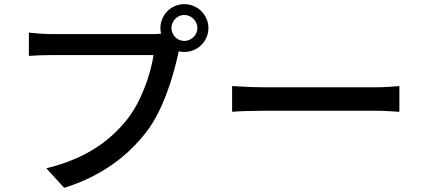

<svg xmlns="http://www.w3.org/2000/svg" viewBox="-20 -860 2040 924"><path d="M805 -725C805 -759 833 -788 867 -788C901 -788 930 -759 930 -725C930 -691 901 -663 867 -663C833 -663 805 -691 805 -725ZM752 -725C752 -716 753 -707 755 -698C739 -696 724 -696 712 -696C662 -696 292 -696 227 -696C194 -696 147 -700 119 -703V-591C145 -593 185 -595 227 -595C292 -595 660 -595 719 -595C705 -504 662 -376 594 -288C511 -184 398 -98 203 -50L289 44C470 -13 595 -109 686 -227C767 -334 813 -492 836 -594L840 -613C849 -611 858 -610 867 -610C931 -610 983 -661 983 -725C983 -788 931 -840 867 -840C803 -840 752 -788 752 -725Z M1097 -446V-322C1131 -325 1191 -327 1246 -327C1339 -327 1708 -327 1790 -327C1834 -327 1880 -323 1902 -322V-446C1877 -444 1838 -440 1790 -440C1709 -440 1339 -440 1246 -440C1192 -440 1130 -444 1097 -446Z"/></svg>

Font: ChiuKong Gothic CL Medium
Style: Regular
Weight: 500
Designer: Ryoko NISHIZUKA 西塚涼子 (kana, bopomofo & ideographs); Paul D. Hunt (Latin, Greek & Cyrillic); Sandoll Communications 산돌커뮤니
Foundry: Adobe
Version: Version 1.300